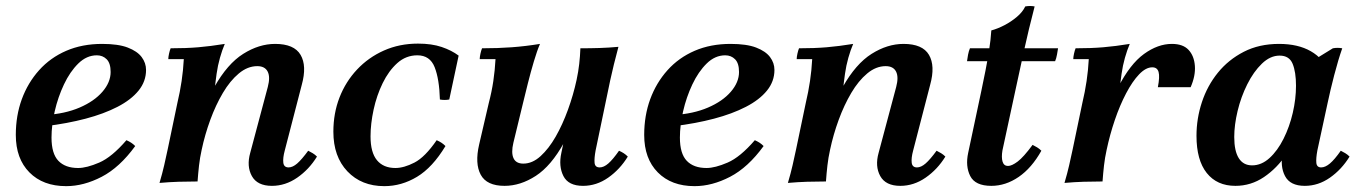

<svg xmlns="http://www.w3.org/2000/svg" viewBox="-20 -620 4650 656"><path d="M247 -46Q276 -46 319 -64.5Q362 -83 412 -141Q421 -137 428 -132.5Q435 -128 442 -121Q389 -48 327.5 -16Q266 16 206 16Q127 16 80.5 -31Q34 -78 34 -159Q34 -225 54.5 -281Q75 -337 113.5 -380Q152 -423 206.5 -446.5Q261 -470 329 -470Q384 -470 416.5 -457.5Q449 -445 464 -425Q479 -405 479 -381Q479 -342 453.5 -310.5Q428 -279 381.5 -255Q335 -231 272.5 -214.5Q210 -198 136 -189L135 -227Q202 -231 252 -252.5Q302 -274 330 -306.5Q358 -339 358 -374Q358 -404 344.5 -417.5Q331 -431 311 -431Q276 -431 247.5 -403Q219 -375 198.5 -331.5Q178 -288 167 -240Q156 -192 156 -150Q156 -95 179.5 -70.5Q203 -46 247 -46Z M525 5Q535 -29 541 -55.5Q547 -82 553 -110L586 -268Q595 -306 600.5 -343Q606 -380 608 -418H555Q555 -425 557.5 -436.5Q560 -448 563 -455Q616 -455 657.5 -458.5Q699 -462 748 -470Q739 -449 731.5 -422.5Q724 -396 720 -367.5Q716 -339 713 -310L669 -108Q663 -81 660 -54.5Q657 -28 655 0Q622 0 590.5 1Q559 2 525 5ZM909 15Q859 15 840.5 -18.5Q822 -52 835 -98L895 -323Q904 -357 894.5 -375.5Q885 -394 859 -394Q826 -394 796 -369Q766 -344 741.5 -302.5Q717 -261 698.5 -210.5Q680 -160 669 -108H639Q668 -244 712.5 -323Q757 -402 811 -436Q865 -470 920 -470Q985 -470 1007 -432.5Q1029 -395 1011 -330L953 -106Q946 -80 948 -64Q950 -48 966 -48Q980 -48 995.5 -61.5Q1011 -75 1033 -105Q1041 -101 1048.5 -96.5Q1056 -92 1063 -85Q1036 -41 995.5 -13Q955 15 909 15Z M1293 16Q1215 16 1167 -34.5Q1119 -85 1119 -170Q1119 -233 1140 -287Q1161 -341 1200 -382.5Q1239 -424 1292 -447.5Q1345 -471 1408 -471Q1455 -471 1489 -459.5Q1523 -448 1547 -430L1515 -280Q1499 -277 1483 -280Q1481 -350 1465 -390.5Q1449 -431 1406 -431Q1367 -431 1337.5 -404.5Q1308 -378 1287.5 -336Q1267 -294 1256.5 -245.5Q1246 -197 1246 -154Q1246 -99 1268 -72.5Q1290 -46 1331 -46Q1360 -46 1396 -64.5Q1432 -83 1472 -141Q1481 -137 1488 -132.5Q1495 -128 1502 -121Q1458 -48 1405 -16Q1352 16 1293 16Z M1704 15Q1643 15 1622.5 -23Q1602 -61 1617 -126L1650 -268Q1660 -306 1665.5 -343Q1671 -380 1673 -418H1619Q1619 -425 1621.5 -436.5Q1624 -448 1627 -455Q1681 -455 1728.5 -458.5Q1776 -462 1825 -470Q1815 -447 1804 -410Q1793 -373 1783.5 -335Q1774 -297 1767 -268L1734 -132Q1726 -98 1734.5 -79.5Q1743 -61 1768 -61Q1799 -61 1827 -86.5Q1855 -112 1878.5 -153Q1902 -194 1920.5 -245Q1939 -296 1950 -347H1980Q1951 -212 1907 -132.5Q1863 -53 1810.5 -19Q1758 15 1704 15ZM1972 15Q1922 15 1905 -18.5Q1888 -52 1898 -98L1950 -347Q1956 -375 1959 -401.5Q1962 -428 1963 -455Q1997 -455 2028.5 -456Q2060 -457 2093 -460Q2084 -427 2077.5 -400Q2071 -373 2065 -346L2015 -106Q2010 -79 2011.5 -63.5Q2013 -48 2029 -48Q2043 -48 2058.5 -61.5Q2074 -75 2095 -105Q2104 -101 2111 -96.5Q2118 -92 2125 -85Q2098 -41 2058 -13Q2018 15 1972 15Z M2394 -46Q2423 -46 2466 -64.5Q2509 -83 2559 -141Q2568 -137 2575 -132.5Q2582 -128 2589 -121Q2536 -48 2474.5 -16Q2413 16 2353 16Q2274 16 2227.5 -31Q2181 -78 2181 -159Q2181 -225 2201.5 -281Q2222 -337 2260.5 -380Q2299 -423 2353.5 -446.5Q2408 -470 2476 -470Q2531 -470 2563.5 -457.5Q2596 -445 2611 -425Q2626 -405 2626 -381Q2626 -342 2600.5 -310.5Q2575 -279 2528.5 -255Q2482 -231 2419.5 -214.5Q2357 -198 2283 -189L2282 -227Q2349 -231 2399 -252.5Q2449 -274 2477 -306.5Q2505 -339 2505 -374Q2505 -404 2491.5 -417.5Q2478 -431 2458 -431Q2423 -431 2394.5 -403Q2366 -375 2345.5 -331.5Q2325 -288 2314 -240Q2303 -192 2303 -150Q2303 -95 2326.5 -70.5Q2350 -46 2394 -46Z M2672 5Q2682 -29 2688 -55.5Q2694 -82 2700 -110L2733 -268Q2742 -306 2747.5 -343Q2753 -380 2755 -418H2702Q2702 -425 2704.5 -436.5Q2707 -448 2710 -455Q2763 -455 2804.5 -458.5Q2846 -462 2895 -470Q2886 -449 2878.5 -422.5Q2871 -396 2867 -367.5Q2863 -339 2860 -310L2816 -108Q2810 -81 2807 -54.5Q2804 -28 2802 0Q2769 0 2737.5 1Q2706 2 2672 5ZM3056 15Q3006 15 2987.5 -18.5Q2969 -52 2982 -98L3042 -323Q3051 -357 3041.5 -375.5Q3032 -394 3006 -394Q2973 -394 2943 -369Q2913 -344 2888.5 -302.5Q2864 -261 2845.5 -210.5Q2827 -160 2816 -108H2786Q2815 -244 2859.5 -323Q2904 -402 2958 -436Q3012 -470 3067 -470Q3132 -470 3154 -432.5Q3176 -395 3158 -330L3100 -106Q3093 -80 3095 -64Q3097 -48 3113 -48Q3127 -48 3142.5 -61.5Q3158 -75 3180 -105Q3188 -101 3195.5 -96.5Q3203 -92 3210 -85Q3183 -41 3142.5 -13Q3102 15 3056 15Z M3284 -411Q3285 -420 3287.5 -433Q3290 -446 3294 -455H3595Q3594 -448 3591.5 -434Q3589 -420 3585 -411ZM3508 -125Q3516 -121 3523.5 -116.5Q3531 -112 3538 -105Q3505 -46 3460.5 -15.5Q3416 15 3367 15Q3312 15 3295 -18.5Q3278 -52 3288 -98L3333 -310Q3340 -343 3347 -378.5Q3354 -414 3359.5 -449Q3365 -484 3367 -516Q3389 -522 3412 -534Q3435 -546 3454.5 -562.5Q3474 -579 3483 -598Q3500 -601 3515 -598Q3494 -517 3479 -448.5Q3464 -380 3449 -310L3405 -106Q3401 -82 3405.5 -67.5Q3410 -53 3424 -53Q3437 -53 3457 -68Q3477 -83 3508 -125Z M3617 5Q3627 -29 3633 -55.5Q3639 -82 3645 -110L3678 -268Q3687 -306 3692.5 -343Q3698 -380 3700 -418H3647Q3647 -425 3649.5 -436.5Q3652 -448 3655 -455Q3708 -455 3749.5 -458.5Q3791 -462 3840 -470Q3831 -449 3823.5 -422.5Q3816 -396 3812 -367.5Q3808 -339 3805 -310L3761 -108Q3755 -81 3752 -54.5Q3749 -28 3747 0Q3714 0 3682.5 1Q3651 2 3617 5ZM3936 -322Q3943 -358 3938.5 -374Q3934 -390 3917 -390Q3895 -390 3872 -366Q3849 -342 3827.5 -301Q3806 -260 3789 -210Q3772 -160 3761 -108H3731Q3760 -243 3800.5 -322Q3841 -401 3888.5 -435.5Q3936 -470 3984 -470Q4022 -470 4041 -449.5Q4060 -429 4062.5 -395Q4065 -361 4048 -322Z M4438 15Q4388 15 4370.5 -18.5Q4353 -52 4363 -98L4376 -159L4420 -254L4425 -388L4534 -455Q4550 -458 4566 -455Q4552 -415 4538.5 -363Q4525 -311 4516 -268L4481 -106Q4476 -79 4477.5 -63.5Q4479 -48 4494 -48Q4508 -48 4524 -61.5Q4540 -75 4561 -105Q4569 -101 4576.5 -96.5Q4584 -92 4591 -85Q4564 -41 4524 -13Q4484 15 4438 15ZM4201 15Q4138 15 4103 -29Q4068 -73 4068 -156Q4068 -215 4086.5 -271Q4105 -327 4141 -371.5Q4177 -416 4229.5 -443Q4282 -470 4350 -470Q4415 -470 4458.5 -445Q4502 -420 4518 -377L4446 -325Q4446 -265 4428 -204.5Q4410 -144 4376.5 -94.5Q4343 -45 4298.5 -15Q4254 15 4201 15ZM4258 -55Q4290 -55 4317.5 -80Q4345 -105 4365.5 -146Q4386 -187 4397 -234.5Q4408 -282 4408 -327Q4408 -374 4396.5 -402Q4385 -430 4352 -430Q4320 -430 4291.5 -402.5Q4263 -375 4241.5 -332Q4220 -289 4208.5 -241Q4197 -193 4197 -152Q4197 -104 4212.5 -79.5Q4228 -55 4258 -55Z"/></svg>

Font: Poltawski Nowy SemiBold
Style: Italic
Weight: 600
Italic angle: -12°
Version: Version 1.001;gftools[0.9.25]